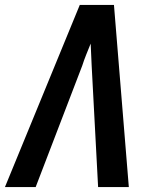

<svg xmlns="http://www.w3.org/2000/svg" viewBox="-26 -755 646 775"><path d="M-6 0 296 -735H434L494 0H370L344 -490Q343 -512 342 -534.5Q341 -557 340 -579Q331 -557 322 -534.5Q313 -512 306 -490L118 0Z"/></svg>

Font: Iosevka Extended
Style: Bold Italic
Weight: 700
Width: 7
Italic angle: -9°
Monospace: yes
Designer: Belleve Invis
Foundry: Belleve Invis
Version: Version 32.5.0; ttfautohint (v1.8.4)